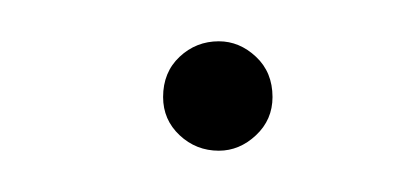

<svg xmlns="http://www.w3.org/2000/svg" viewBox="-20 -73 203 93"><path d="M112 -26Q112 -38 104 -45.5Q96 -53 86 -53Q75 -53 67 -45.5Q59 -38 59 -26Q59 -15 67 -7.5Q75 0 86 0Q96 0 104 -7.5Q112 -15 112 -26Z"/></svg>

Font: Josefin Slab Thin Light
Style: Regular
Weight: 300
Version: Version 2.000